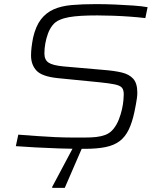

<svg xmlns="http://www.w3.org/2000/svg" viewBox="-20 -716 784 934"><path d="M392 8Q327 8 265.5 6Q204 4 151.5 1Q99 -2 57 -5L69 -61Q108 -58 155.5 -54.5Q203 -51 248.5 -49Q294 -47 327 -47Q367 -47 395.5 -47Q424 -47 447.5 -49.5Q471 -52 493 -60Q516 -69 532 -89Q548 -109 558 -134.5Q568 -160 573.5 -185Q579 -210 580.5 -229.5Q582 -249 582 -257Q582 -279 573 -289.5Q564 -300 538 -305.5Q512 -311 462 -316L260 -336Q184 -344 157.5 -372.5Q131 -401 131 -446Q131 -465 133.5 -486Q136 -507 141 -533Q154 -589 179 -621.5Q204 -654 241 -670.5Q278 -687 329.5 -691.5Q381 -696 447 -696Q492 -696 539.5 -694Q587 -692 629 -689Q671 -686 698 -681L687 -628Q654 -632 613 -635Q572 -638 530.5 -639.5Q489 -641 453 -641Q408 -641 374.5 -639Q341 -637 315.5 -632.5Q290 -628 270 -619Q250 -611 236 -593.5Q222 -576 213.5 -553Q205 -530 200.5 -505Q196 -480 196 -456Q196 -425 216 -411.5Q236 -398 288 -393L483 -376Q535 -372 571.5 -363.5Q608 -355 628 -333Q648 -311 648 -265Q648 -252 646 -238Q644 -224 641 -207.5Q638 -191 634 -172Q623 -120 606 -85Q589 -50 562 -29.5Q535 -9 493.5 -0.5Q452 8 392 8ZM234 198V193L342 -10H383V-5L295 198Z"/></svg>

Font: Saira Expanded Light
Style: Italic
Weight: 300
Width: 7
Italic angle: -12°
Designer: Hector Gatti with collaboration of the Omnibus-Type team
Foundry: Omnibus-Type
Version: Version 1.101